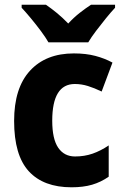

<svg xmlns="http://www.w3.org/2000/svg" viewBox="-20 -786 525 816"><path d="M284 10Q165 10 102.5 -58Q40 -126 40 -272Q40 -412 107.5 -485.5Q175 -559 294 -559Q345 -559 385 -548.5Q425 -538 458 -520L412 -397Q381 -412 353.5 -420.5Q326 -429 298 -429Q202 -429 202 -273Q202 -195 227.5 -158Q253 -121 299 -121Q339 -121 373.5 -133Q408 -145 442 -168V-35Q409 -12 371.5 -1Q334 10 284 10ZM186 -606Q174 -627 153.5 -654.5Q133 -682 111 -708.5Q89 -735 72 -753V-766H175Q197 -751 221.5 -731Q246 -711 270 -686Q294 -712 319 -731.5Q344 -751 367 -766H469V-753Q452 -735 430.5 -708.5Q409 -682 388.5 -655Q368 -628 355 -606Z"/></svg>

Font: Noto Sans Telugu SemiCondensed ExtraBold
Style: Regular
Weight: 800
Width: 4
Designer: Jelle Bosma - Monotype Design Team
Foundry: Monotype Imaging Inc.
Version: Version 2.005; ttfautohint (v1.8.4.7-5d5b)